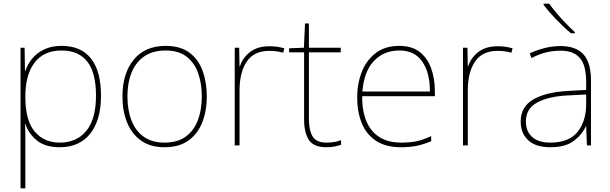

<svg xmlns="http://www.w3.org/2000/svg" viewBox="-20 -786 3298 1038"><path d="M313 -538Q418 -538 472 -469.5Q526 -401 526 -269Q526 -136 467.5 -63Q409 10 303 10Q224 10 179 -27Q134 -64 117 -116H115Q117 -82 117 -49.5Q117 -17 117 15V232H91V-528H113L115 -402H117Q128 -437 153 -468Q178 -499 218 -518.5Q258 -538 313 -538ZM313 -513Q217 -513 167 -447.5Q117 -382 117 -265V-262Q117 -135 167.5 -75Q218 -15 303 -15Q395 -15 447 -79Q499 -143 499 -269Q499 -393 452 -453Q405 -513 313 -513Z M1098 -264Q1098 -187 1073.5 -124.5Q1049 -62 998.5 -26Q948 10 869 10Q793 10 742.5 -26Q692 -62 667 -124Q642 -186 642 -264Q642 -390 703.5 -464Q765 -538 875 -538Q955 -538 1004 -501.5Q1053 -465 1075.5 -403Q1098 -341 1098 -264ZM669 -264Q669 -191 691 -134.5Q713 -78 757.5 -46.5Q802 -15 869 -15Q939 -15 983.5 -47Q1028 -79 1049.5 -135.5Q1071 -192 1071 -264Q1071 -333 1051.5 -389.5Q1032 -446 989 -479.5Q946 -513 875 -513Q776 -513 722.5 -447Q669 -381 669 -264Z M1436 -536Q1460 -536 1479.5 -533Q1499 -530 1517 -525L1511 -501Q1492 -506 1475.5 -508.5Q1459 -511 1436 -511Q1353 -511 1314 -453Q1275 -395 1275 -297V0H1249V-528H1273L1275 -427H1277Q1291 -473 1331.5 -504.5Q1372 -536 1436 -536Z M1745 -15Q1770 -15 1789 -18.5Q1808 -22 1824 -28V-3Q1808 2 1789.5 6Q1771 10 1745 10Q1675 10 1649.5 -30Q1624 -70 1624 -140V-503H1543V-525L1623 -528L1629 -659H1650V-528H1822V-503H1650V-143Q1650 -82 1670 -48.5Q1690 -15 1745 -15Z M2139 -538Q2207 -538 2249 -505Q2291 -472 2311 -416.5Q2331 -361 2331 -291V-266H1938Q1937 -145 1991 -80Q2045 -15 2148 -15Q2196 -15 2230.5 -22Q2265 -29 2311 -50V-23Q2273 -6 2234.5 2Q2196 10 2148 10Q2065 10 2012.5 -25Q1960 -60 1935.5 -121Q1911 -182 1911 -259Q1911 -334 1936 -397.5Q1961 -461 2011.5 -499.5Q2062 -538 2139 -538ZM2139 -513Q2055 -513 2001.5 -456.5Q1948 -400 1939 -291H2304Q2305 -390 2264 -451.5Q2223 -513 2139 -513Z M2670 -536Q2694 -536 2713.5 -533Q2733 -530 2751 -525L2745 -501Q2726 -506 2709.5 -508.5Q2693 -511 2670 -511Q2587 -511 2548 -453Q2509 -395 2509 -297V0H2483V-528H2507L2509 -427H2511Q2525 -473 2565.5 -504.5Q2606 -536 2670 -536Z M3011 -537Q3093 -537 3134 -492.5Q3175 -448 3175 -350V0H3153L3149 -103H3147Q3126 -57 3081 -23.5Q3036 10 2955 10Q2876 10 2835.5 -28Q2795 -66 2795 -129Q2795 -208 2861.5 -247.5Q2928 -287 3046 -294L3149 -300V-343Q3149 -433 3115 -472.5Q3081 -512 3011 -512Q2971 -512 2933.5 -503Q2896 -494 2853 -472L2844 -498Q2884 -516 2925.5 -526.5Q2967 -537 3011 -537ZM3048 -270Q2946 -265 2884.5 -232Q2823 -199 2823 -129Q2823 -76 2857 -45.5Q2891 -15 2955 -15Q3055 -15 3101.5 -72Q3148 -129 3149 -220V-275ZM2949 -766Q2964 -745 2988 -716.5Q3012 -688 3039 -660Q3066 -632 3088 -612V-606H3067Q3027 -639 2986 -682Q2945 -725 2919 -759V-766Z"/></svg>

Font: Noto Sans Bengali UI Thin
Style: Regular
Weight: 100
Designer: Jelle Bosma - Monotype Design Team
Foundry: Monotype Imaging Inc.
Version: Version 2.003; ttfautohint (v1.8.4.7-5d5b)